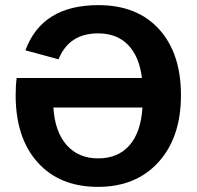

<svg xmlns="http://www.w3.org/2000/svg" viewBox="-20 -718 766 748"><path d="M362 -101Q440 -101 484.5 -152Q529 -203 535 -299H188Q194 -204 240 -152.5Q286 -101 362 -101ZM208 -487 79 -522Q144 -698 363 -698Q514 -698 599 -605Q685 -511 685 -347Q685 -183 597.5 -86.5Q510 10 362 10Q212 10 126.5 -85.5Q41 -181 41 -347Q41 -387 45 -414H533Q523 -497 479.5 -542.5Q436 -588 362 -588Q249 -588 208 -487Z"/></svg>

Font: Libra Sans
Style: Bold
Weight: 700
Foundry: Context Ltd
Version: Version 1.000